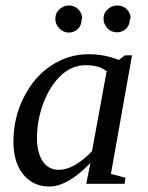

<svg xmlns="http://www.w3.org/2000/svg" viewBox="-20 -669 540 701"><path d="M385 -34 438 -20 435 2H295L310 -74Q227 12 160 12Q101 12 65 -32Q29 -76 29 -152Q29 -238 66 -312Q104 -388 166 -429Q229 -471 303 -471Q362 -471 414 -450L436 -467H462ZM369 -407 371 -408Q352 -422 335 -426Q317 -431 293 -431Q243 -431 203 -394Q163 -357 139 -294Q115 -231 115 -164Q115 -112 136 -80Q157 -49 195 -49Q250 -49 316 -117ZM457 -600H454Q454 -578 441 -565Q427 -551 407 -551Q386 -551 372 -566Q358 -582 358 -600Q358 -622 373 -635Q389 -649 408 -649Q429 -649 443 -635Q457 -621 457 -600ZM280 -600 278 -599Q278 -577 265 -564Q251 -550 231 -550Q212 -550 197 -565Q182 -580 182 -600Q182 -622 197 -635Q213 -649 231 -649Q252 -649 266 -635Q280 -621 280 -600Z"/></svg>

Font: Libra Serif Modern
Style: Italic
Weight: 400
Italic angle: -12°
Designer: Stefan Peev, Context Ltd
Foundry: Stefan Peev, Context Ltd
Version: Version 1.000